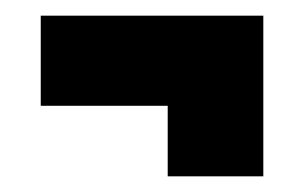

<svg xmlns="http://www.w3.org/2000/svg" viewBox="-20 -381 388 245"><path d="M32 -361H316V-246H32ZM194 -320H316V-156H194Z"/></svg>

Font: Bricolage Grotesque 96pt Condensed ExBd
Style: Regular
Weight: 800
Width: 3
Designer: Mathieu Triay
Foundry: Atelier Triay
Version: Version 1.001;Glyphs 3.2 (3207)